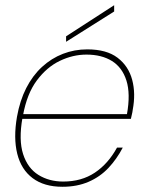

<svg xmlns="http://www.w3.org/2000/svg" viewBox="-20 -703 561 735"><path d="M219 12Q149 12 105 -21Q61 -54 46 -114.5Q31 -175 45 -256Q56 -318 80.5 -366Q105 -414 141 -447Q177 -480 221 -497Q265 -514 314 -514Q388 -514 430 -482Q472 -450 486 -397.5Q500 -345 488 -282Q487 -273 485 -265.5Q483 -258 481 -248H55L58 -266H466Q480 -344 464 -394.5Q448 -445 408.5 -469.5Q369 -494 311 -494Q259 -494 209 -470Q159 -446 121 -395Q83 -344 68 -261L66 -252Q51 -167 68.5 -113Q86 -59 127 -33.5Q168 -8 222 -8Q292 -8 343 -42Q394 -76 428 -138H450Q427 -94 395 -60Q363 -26 319 -7Q275 12 219 12ZM233 -543V-564L417 -683V-659Z"/></svg>

Font: DM Sans 16pt Thin
Style: Italic
Weight: 250
Italic angle: -10°
Version: Version 4.004;gftools[0.9.30]